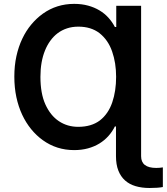

<svg xmlns="http://www.w3.org/2000/svg" viewBox="-20 -757 853 982"><path d="M744.7 204.5Q705.3 204.5 673.5 195.1Q641.7 185.7 619.5 165.8Q597.3 146 585.2 115.2Q573.2 84.5 573.2 41.9V-110.1H567.5Q554.3 -83.5 534.4 -61.3Q514.6 -39.1 488.5 -23.1Q462.4 -7.1 430 1.8Q397.7 10.7 359.4 10.7Q269.5 10.7 198.9 -40.1Q166.2 -63.6 139.4 -96.4Q112.6 -129.3 93.4 -170.3Q74.2 -211.3 63.7 -260.3Q53.3 -309.3 53.3 -365.4Q53.3 -421.2 63.9 -469.6Q74.6 -518.1 93.8 -558.6Q112.9 -599.1 139.7 -631.2Q166.5 -663.4 198.9 -686.8Q269.5 -737.2 359.4 -737.2Q398.1 -737.2 430.4 -728.3Q462.7 -719.5 488.8 -703.8Q514.9 -688.2 534.6 -666.4Q554.3 -644.5 567.5 -619H574.6V-727.3H701.7V41.9Q701.7 101.9 779.1 101.9Q787.6 101.9 796.2 101.2Q804.7 100.5 812.9 99.1V199.6Q800.1 202.1 783 203.3Q766 204.5 744.7 204.5ZM380 -108.3Q447.4 -108.3 490.8 -141Q534.4 -175.1 554.3 -234Q573.9 -291.5 573.9 -364.3Q573.9 -435 553.6 -493.3Q533.4 -552.2 488.6 -587.7Q445.3 -620.7 380.7 -620.7Q349.4 -620.7 323 -612Q296.5 -603.3 275.2 -587.4Q253.9 -571.4 237.6 -548.8Q221.2 -526.3 210.2 -498.9Q186.8 -441.4 186.8 -364.3Q186.8 -279.5 211.6 -224.1Q237.6 -166.2 281.1 -137.3Q324.6 -108.3 380 -108.3Z"/></svg>

Font: Linik Sans SemiBold
Style: Regular
Weight: 600
Designer: Fonts by Rasmus Andersson / Changes by Cristiano Sobral with parts from Marc Monis
Foundry: rsms
Version: Version 3.020; ttfautohint (v1.6)